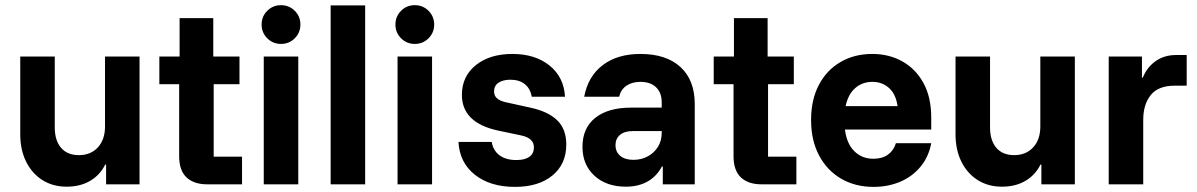

<svg xmlns="http://www.w3.org/2000/svg" viewBox="-20 -721 4683 751"><path d="M240.8 9.2Q186.7 9.2 145.8 -16.7Q105 -42.5 82.1 -88.8Q59.2 -135 59.2 -195.8V-500H194.2V-222.5Q194.2 -171.7 218.8 -142.9Q243.3 -114.2 288.3 -114.2Q335 -114.2 362.9 -144.6Q390.8 -175 390.8 -226.7V-500H525.8V0H395V-77.5H391.7Q370.8 -35.8 332.1 -13.3Q293.3 9.2 240.8 9.2Z M790.8 0Q738.3 0 709.6 -27.1Q680.8 -54.2 680.8 -110V-391.7H603.3V-500H682.5V-650H814.2V-500H916.7V-391.7H815.8V-108.3H926.7V0Z M1011.7 0V-500H1146.7V0ZM1079.2 -549.2Q1047.5 -549.2 1025.4 -571.2Q1003.3 -593.3 1003.3 -625Q1003.3 -656.7 1025.4 -678.8Q1047.5 -700.8 1079.2 -700.8Q1110.8 -700.8 1132.9 -678.8Q1155 -656.7 1155 -625Q1155 -593.3 1132.9 -571.2Q1110.8 -549.2 1079.2 -549.2Z M1273.3 0V-700H1408.3V0Z M1535 0V-500H1670V0ZM1602.5 -549.2Q1570.8 -549.2 1548.8 -571.2Q1526.7 -593.3 1526.7 -625Q1526.7 -656.7 1548.8 -678.8Q1570.8 -700.8 1602.5 -700.8Q1634.2 -700.8 1656.2 -678.8Q1678.3 -656.7 1678.3 -625Q1678.3 -593.3 1656.2 -571.2Q1634.2 -549.2 1602.5 -549.2Z M1994.2 10Q1897.5 10 1837.5 -37.5Q1777.5 -85 1773.3 -165.8H1903.3Q1909.2 -131.7 1934.2 -113.3Q1959.2 -95 2000 -95Q2032.5 -95 2050.4 -107.5Q2068.3 -120 2068.3 -145Q2068.3 -180 2020.8 -190.8L1925.8 -210.8Q1786.7 -241.7 1786.7 -350Q1786.7 -422.5 1841.2 -466.2Q1895.8 -510 1984.2 -510Q2073.3 -510 2129.6 -464.6Q2185.8 -419.2 2190 -342.5H2060Q2054.2 -375 2032.5 -392.1Q2010.8 -409.2 1976.7 -409.2Q1947.5 -409.2 1930 -397.5Q1912.5 -385.8 1912.5 -363.3Q1912.5 -346.7 1923.8 -336.7Q1935 -326.7 1955.8 -321.7L2054.2 -300Q2124.2 -285 2159.6 -250.4Q2195 -215.8 2195 -155.8Q2195 -79.2 2140.8 -34.6Q2086.7 10 1994.2 10Z M2428.3 9.2Q2351.7 9.2 2305 -33.8Q2258.3 -76.7 2258.3 -146.7Q2258.3 -220 2308.3 -260Q2358.3 -300 2448.3 -300H2568.3V-320Q2568.3 -358.3 2546.2 -379.6Q2524.2 -400.8 2485 -400.8Q2452.5 -400.8 2430.4 -385.8Q2408.3 -370.8 2401.7 -342.5H2265Q2280 -422.5 2337.5 -466.2Q2395 -510 2485 -510Q2585.8 -510 2641.7 -458.8Q2697.5 -407.5 2697.5 -314.2V0H2572.5V-70H2569.2Q2548.3 -30.8 2512.5 -10.8Q2476.7 9.2 2428.3 9.2ZM2457.5 -95.8Q2489.2 -95.8 2514.2 -109.6Q2539.2 -123.3 2553.8 -147.1Q2568.3 -170.8 2568.3 -201.7V-208.3H2455Q2422.5 -208.3 2405 -193.3Q2387.5 -178.3 2387.5 -153.3Q2387.5 -126.7 2406.3 -111.2Q2425 -95.8 2457.5 -95.8Z M2959.2 0Q2906.7 0 2877.9 -27.1Q2849.2 -54.2 2849.2 -110V-391.7H2771.7V-500H2850.8V-650H2982.5V-500H3085V-391.7H2984.2V-108.3H3095V0Z M3396.7 10Q3325 10 3270 -22.1Q3215 -54.2 3183.8 -112.9Q3152.5 -171.7 3152.5 -251.7Q3152.5 -330.8 3182.9 -388.8Q3213.3 -446.7 3267.5 -478.3Q3321.7 -510 3391.7 -510Q3457.5 -510 3509.6 -480.8Q3561.7 -451.7 3592.1 -396.2Q3622.5 -340.8 3622.5 -260.8V-214.2H3285Q3291.7 -159.2 3321.7 -129.6Q3351.7 -100 3395.8 -100Q3430.8 -100 3453.3 -116.2Q3475.8 -132.5 3484.2 -160.8H3622.5Q3612.5 -107.5 3580.8 -69.2Q3549.2 -30.8 3501.7 -10.4Q3454.2 10 3396.7 10ZM3287.5 -305.8H3490.8Q3484.2 -352.5 3457.5 -376.7Q3430.8 -400.8 3392.5 -400.8Q3353.3 -400.8 3325.4 -376.7Q3297.5 -352.5 3287.5 -305.8Z M3899.2 9.2Q3845 9.2 3804.2 -16.7Q3763.3 -42.5 3740.4 -88.8Q3717.5 -135 3717.5 -195.8V-500H3852.5V-222.5Q3852.5 -171.7 3877.1 -142.9Q3901.7 -114.2 3946.7 -114.2Q3993.3 -114.2 4021.2 -144.6Q4049.2 -175 4049.2 -226.7V-500H4184.2V0H4053.3V-77.5H4050Q4029.2 -35.8 3990.4 -13.3Q3951.7 9.2 3899.2 9.2Z M4316.7 0V-500H4446.7V-417.5H4450Q4466.7 -458.3 4500.4 -482.1Q4534.2 -505.8 4580 -505.8H4621.7V-385.8H4574.2Q4510.8 -385.8 4481.2 -349.2Q4451.7 -312.5 4451.7 -252.5V0Z"/></svg>

Font: Funnel Sans Light
Style: Bold
Weight: 700
Version: Version 1.000